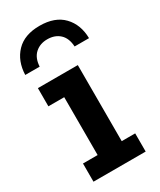

<svg xmlns="http://www.w3.org/2000/svg" viewBox="-158 -649 585 704"><g transform="rotate(-30 135.0 -297.0)"><path d="M21 0V-77H83V-322H16V-399H185V-77H242V0ZM0 -464Q2 -522 36.5 -558Q71 -594 135 -594Q200 -594 234.5 -558Q269 -522 270 -464H209Q207 -500 187 -518.5Q167 -537 135 -537Q104 -537 83.5 -518.5Q63 -500 61 -464Z"/></g></svg>

Font: Rokkitt SemiBold SemiBold
Style: Regular
Weight: 600
Version: Version 3.103